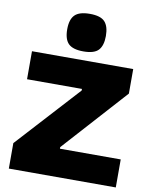

<svg xmlns="http://www.w3.org/2000/svg" viewBox="-107 -1109 947 1188"><g transform="rotate(10 366.5 -515.0)"><path d="M360 -794Q294 -794 266 -821.5Q238 -849 238 -912Q238 -974 266 -1002Q294 -1030 360 -1030Q428 -1030 454.5 -1001Q481 -972 481 -912Q481 -852 454.5 -823Q428 -794 360 -794ZM32 -160 392 -554V-564H47V-740H683V-586L322 -186V-176H704V0H32Z"/></g></svg>

Font: Encode Sans Wide
Style: Black
Weight: 900
Designer: Pablo Impallari, Andres Torresi
Foundry: Pablo Impallari, Andres Torresi
Version: Version 1.000; ttfautohint (v1.00) -l 8 -r 50 -G 200 -x 14 -